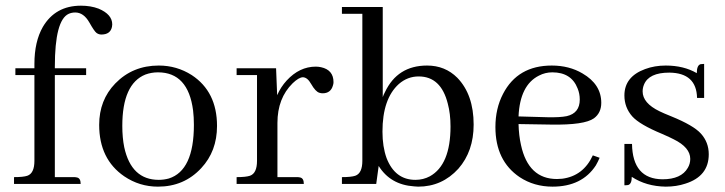

<svg xmlns="http://www.w3.org/2000/svg" viewBox="-20 -660 2602 689"><path d="M245.1 -24.4C249 -24.4 252.3 -24.1 254.9 -23.4C264.6 -22.1 269.5 -14.3 269.5 0H30.3V-24.4C52.4 -24.4 68.4 -26 78.1 -29.3C95.1 -35.2 103.5 -53.1 103.5 -83V-390.6H35.2V-415H103.5V-430.7C103.5 -484 113.6 -528.3 133.8 -563.5C163.7 -614.3 209.3 -639.6 270.5 -639.6C293.9 -639.6 315.1 -636.1 334 -628.9C366.5 -615.2 382.8 -596.4 382.8 -572.3C382.8 -569.7 382.5 -566.7 381.8 -563.5C377.9 -545.2 365.2 -536.1 343.8 -536.1C337.2 -536.1 331.4 -538.1 326.2 -542C321 -545.9 312.5 -558.3 300.8 -579.1C287.1 -603.2 270.2 -615.2 250 -615.2C241.5 -615.2 233.7 -613.6 226.6 -610.4C193.4 -595.4 176.8 -532.2 176.8 -420.9V-415H289.1V-390.6H176.8V-24.4Z M418.9 -208C418.9 -180 421.2 -154.6 425.8 -131.8C442.7 -53.7 484 -14.6 549.8 -14.6C562.2 -14.6 574.2 -16.3 585.9 -19.5C645.8 -38.4 675.8 -102.5 675.8 -211.9C675.8 -230.8 674.8 -248 672.9 -263.7C661.1 -354.8 619.1 -400.4 546.9 -400.4C531.2 -400.4 516.3 -397.8 502 -392.6C446.6 -370.4 418.9 -308.9 418.9 -208ZM549.8 -424.8C592.8 -424.8 632.2 -413.4 668 -390.6C728.5 -350.9 758.8 -290 758.8 -208C758.8 -147.5 739.9 -97 702.1 -56.6C661.1 -12.4 609.4 9.8 546.9 9.8C502.6 9.8 462.2 -2.6 425.8 -27.3C365.9 -68.4 335.9 -129.9 335.9 -211.9C335.9 -271.2 355.1 -320.6 393.6 -360.4C435.2 -403.3 487.3 -424.8 549.8 -424.8Z M1045.9 -24.4C1049.8 -24.4 1053.1 -24.1 1055.7 -23.4C1065.4 -22.1 1070.3 -14.3 1070.3 0H829.1V-24.4C851.2 -24.4 867.2 -26 877 -29.3C893.9 -35.2 902.3 -53.1 902.3 -83V-390.6H829.1V-415H970.7L974.6 -318.4C983.1 -337.9 994.5 -355.5 1008.8 -371.1C1039.4 -404.3 1074.2 -420.9 1113.3 -420.9C1119.1 -420.9 1125.3 -420.2 1131.8 -418.9C1161.8 -412.4 1176.8 -394.5 1176.8 -365.2C1176.8 -361.3 1176.1 -357.4 1174.8 -353.5C1169.6 -334.6 1157.2 -325.2 1137.7 -325.2C1133.8 -325.2 1129.9 -325.8 1126 -327.1C1116.9 -329.8 1107.1 -340.2 1096.7 -358.4C1087.6 -374.7 1077.5 -382.8 1066.4 -382.8C1056.6 -382.2 1044.6 -375 1030.3 -361.3C993.8 -325.5 975.6 -278 975.6 -218.8V-24.4Z M1480.5 9.8C1475.9 9.8 1471 9.4 1465.8 8.8C1409.2 4.9 1366.9 -19.5 1338.9 -64.5L1330.1 0H1207V-24.4C1229.2 -24.4 1245.1 -26 1254.9 -29.3C1271.8 -35.2 1280.3 -53.1 1280.3 -83V-610.4H1207V-634.8H1353.5V-311.5C1355.5 -317.4 1358.1 -323.2 1361.3 -329.1C1391.3 -392.9 1441.7 -424.8 1512.7 -424.8C1555.7 -424.8 1591.8 -410.2 1621.1 -380.9C1660.2 -340.5 1679.7 -284.5 1679.7 -212.9C1679.7 -149.1 1661.5 -96.4 1625 -54.7C1585.9 -11.7 1537.8 9.8 1480.5 9.8ZM1482.4 -385.7C1455.7 -385.7 1432 -376.6 1411.1 -358.4C1372.1 -323.2 1352.5 -266.3 1352.5 -187.5C1352.5 -151.7 1357.4 -120.1 1367.2 -92.8C1387.4 -40.7 1421.9 -14.6 1470.7 -14.6C1489.6 -14.6 1506.8 -18.9 1522.5 -27.3C1571.9 -54.7 1596.7 -114.3 1596.7 -206.1C1596.7 -236.7 1593.4 -264 1586.9 -288.1C1570.6 -353.2 1535.8 -385.7 1482.4 -385.7Z M1961.9 -400.4C1945 -400.4 1929 -396.5 1914.1 -388.7C1868.5 -365.9 1844.1 -317.1 1840.8 -242.2L1944.3 -239.3C1974.3 -238.6 1997.4 -239.9 2013.7 -243.2C2044.9 -250.3 2060.5 -270.2 2060.5 -302.7C2060.5 -317.1 2057.9 -330.4 2052.7 -342.8C2037.8 -381.2 2007.5 -400.4 1961.9 -400.4ZM2131.8 -93.8C2127.9 -84.6 2123.4 -75.5 2118.2 -66.4C2085 -15.6 2033.2 9.8 1962.9 9.8C1918.6 9.8 1879.2 -1.6 1844.7 -24.4C1786.8 -63.5 1757.8 -123.4 1757.8 -204.1C1757.8 -248.4 1766.9 -288.1 1785.2 -323.2C1820.3 -391 1878.6 -424.8 1960 -424.8C2001.6 -424.8 2038.4 -415.4 2070.3 -396.5C2115.2 -370.4 2137.7 -335.3 2137.7 -291C2137.7 -266.9 2128.9 -248.4 2111.3 -235.4C2088.5 -219.1 2037.4 -211.6 1958 -212.9L1840.8 -214.8C1841.5 -187.5 1844.4 -162.4 1849.6 -139.6C1867.2 -58.3 1910.2 -17.6 1978.5 -17.6C1984.4 -17.6 1990.6 -17.9 1997.1 -18.6C2047.9 -25.1 2084.6 -53.1 2107.4 -102.5Z M2357.4 -16.6C2285.8 -17.3 2249.3 -59.6 2248 -143.6H2220.7V4.9C2225.9 4.9 2230.5 4.6 2234.4 3.9C2242.8 1.3 2247.1 -8.5 2247.1 -25.4C2281.6 -2.6 2322.3 9.1 2369.1 9.8C2394.5 9.8 2418 6.2 2439.5 -1C2495.4 -18.6 2523.4 -53.7 2523.4 -106.4C2523.4 -135.1 2514 -159.8 2495.1 -180.7C2477.5 -200.2 2442.4 -220.7 2389.6 -242.2C2370.1 -250 2355.8 -256.2 2346.7 -260.7C2306.3 -280.3 2286.1 -304 2286.1 -332C2286.1 -340.5 2287.8 -348.6 2291 -356.4C2302.7 -385.1 2333 -399.4 2381.8 -399.4C2446.9 -398.8 2480.1 -368.5 2481.4 -308.6H2506.8V-430.7C2502.3 -430.7 2498 -430.3 2494.1 -429.7C2485 -427.1 2480.5 -416.3 2480.5 -397.5C2449.2 -415.7 2412.1 -424.8 2369.1 -424.8C2342.4 -424.8 2317.7 -420.6 2294.9 -412.1C2245.4 -393.9 2220.7 -362.3 2220.7 -317.4C2220.7 -288.7 2230.1 -263.7 2249 -242.2C2266.6 -222.7 2302.1 -201.8 2355.5 -179.7C2375 -171.2 2389 -164.7 2397.5 -160.2C2437.2 -140.6 2457 -117.2 2457 -89.8C2457 -78.1 2454.1 -67.4 2448.2 -57.6C2432.6 -30.3 2402.3 -16.6 2357.4 -16.6Z"/></svg>

Font: Abhaya Libre
Style: Regular
Weight: 400
Designer: Pushpananda Ekanayake, Sol Matas, Pathum Egodawatta
Foundry: Mooniak
Version: Version 1.041; ; ttfautohint (v1.5)